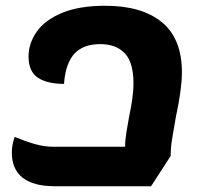

<svg xmlns="http://www.w3.org/2000/svg" viewBox="-20 -621 696 666"><path d="M611 -370Q611 -312 590 -215Q581 -165 576.5 -136Q572 -107 572 -80L504 25H170Q96 25 58.5 -4.5Q21 -34 21 -92Q21 -119 31 -146Q70 -130 102 -121Q134 -112 164 -112H414Q414 -135 418.5 -162.5Q423 -190 428 -217Q434 -245 438.5 -275.5Q443 -306 443 -332Q443 -405 412.5 -436.5Q382 -468 328 -468Q268 -468 237.5 -434Q207 -400 202 -330Q144 -330 111.5 -351.5Q79 -373 79 -425Q79 -470 107 -510.5Q135 -551 194.5 -576Q254 -601 345 -601Q472 -601 541.5 -544Q611 -487 611 -370Z"/></svg>

Font: Lemonada SemiBold
Style: Regular
Weight: 600
Designer: Mohamed Gaber (Arabic) Eduardo Tunni (Latin)
Foundry: Kief Type Foundry
Version: Version 3.006